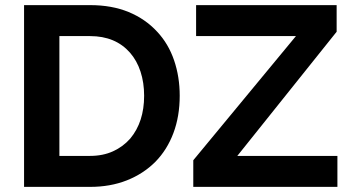

<svg xmlns="http://www.w3.org/2000/svg" viewBox="-20 -730 1372 750"><path d="M587 -98Q633 -145 657.5 -210.5Q682 -276 682 -356Q682 -430 660 -494.5Q638 -559 594 -606Q548 -656 482.5 -683Q417 -710 332 -710H74V0H332Q411 0 475.5 -25.5Q540 -51 587 -98ZM1298 0V-121H907L1295 -606V-710H746V-589H1136L735 -104V0ZM489 -189Q461 -157 421.5 -139Q382 -121 332 -121H212V-589H332Q431 -589 488 -524Q515 -493 529 -450Q543 -407 543 -356Q543 -254 489 -189Z"/></svg>

Font: RT Raleway Bold
Style: Regular
Weight: 400
Designer: Matt McInerney, Pablo Impallari, Rodrigo Fuenzalida — Edited by Milan Moffatt in April 2016
Foundry: Matt McInerney, Pablo Impallari, Rodrigo Fuenzalida — Edited by Milan Moffatt in April 2016
Version: Version 3.001